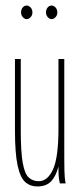

<svg xmlns="http://www.w3.org/2000/svg" viewBox="-20 -662 290 693"><path d="M114 11Q89 11 71 -5Q53 -21 43.5 -65Q34 -109 34 -191V-449H55V-191Q55 -114 62 -74.5Q69 -35 83.5 -21.5Q98 -8 120 -8Q152 -8 171.5 -51Q191 -94 191 -197V-449H212V-92Q212 -74 212.5 -46Q213 -18 217 0H196Q192 -17 191.5 -31Q191 -45 191 -61Q182 -26 164.5 -7.5Q147 11 114 11ZM76 -593Q69 -593 62.5 -600Q56 -607 56 -617Q56 -628 62 -635Q68 -642 76 -642Q84 -642 90.5 -635Q97 -628 97 -617Q97 -607 90.5 -600Q84 -593 76 -593ZM166 -593Q159 -593 152.5 -600Q146 -607 146 -617Q146 -628 152 -635Q158 -642 166 -642Q174 -642 180.5 -635Q187 -628 187 -617Q187 -607 180.5 -600Q174 -593 166 -593Z"/></svg>

Font: Inconsolata UltraCondensed ExtraLight
Style: Regular
Weight: 200
Width: 1
Monospace: yes
Designer: Raph Levien, Cyreal, Brenton Simpson
Foundry: Raph Levien, Cyreal, Google
Version: Version 3.100; ttfautohint (v1.8.4.7-5d5b)